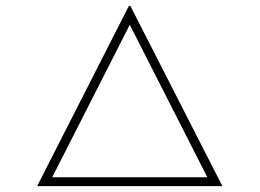

<svg xmlns="http://www.w3.org/2000/svg" viewBox="-20 -631 880 651"><path d="M106 0 417 -611H422L734 0ZM157 -30H683L420 -547Z"/></svg>

Font: BioRhyme SemiExpanded ExtraLight
Style: Regular
Weight: 250
Width: 6
Designer: Aoife Mooney
Foundry: Aoife Mooney Type
Version: Version 1.600;gftools[0.9.33]